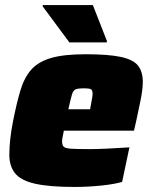

<svg xmlns="http://www.w3.org/2000/svg" viewBox="-20 -733 595 761"><path d="M275 8Q175 8 118.5 -5Q62 -18 39.5 -46.5Q17 -75 17 -119Q17 -147 20.5 -180.5Q24 -214 32 -254Q46 -325 61 -375Q76 -425 103.5 -456.5Q131 -488 182 -503Q233 -518 319 -518Q409 -518 458.5 -507.5Q508 -497 527 -473Q546 -449 546 -408Q546 -379 537 -335Q528 -291 520 -254L511 -215H233Q232 -208 229 -194Q226 -180 226 -174Q226 -158 232.5 -151.5Q239 -145 262.5 -143.5Q286 -142 337 -142Q363 -142 406.5 -144Q450 -146 493 -149L464 -12Q434 -3 381 2.5Q328 8 275 8ZM251 -300H337L340 -316Q343 -333 345 -343.5Q347 -354 347 -362Q347 -377 339 -380Q331 -383 311 -383Q290 -383 280 -379Q270 -375 265 -358Q260 -341 251 -300ZM255 -565 149 -708 150 -713H348L404 -570L403 -565Z"/></svg>

Font: Saira Black
Style: Italic
Weight: 900
Italic angle: -12°
Designer: Hector Gatti with collaboration of the Omnibus-Type team
Foundry: Omnibus-Type
Version: Version 1.100; ttfautohint (v1.8.3)